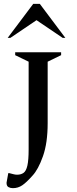

<svg xmlns="http://www.w3.org/2000/svg" viewBox="-20 -832 403 999"><path d="M47 147Q34 147 24 141.5Q14 136 14 119Q14 118 16.5 105Q19 92 23 69H29Q42 72 50.5 74.5Q59 77 69 77Q89 77 102.5 67.5Q116 58 122.5 29.5Q129 1 129 -55V-511L59 -545V-560H298V-545L228 -511V-191Q228 -88 203.5 -19Q179 50 149 82Q118 117 96 132Q74 147 47 147ZM20 -635 153 -812H187L320 -635H306L170 -727L34 -635Z"/></svg>

Font: Spectral SC Medium
Style: Regular
Weight: 500
Designer: Jean-Baptiste Levee
Foundry: Production Type
Version: Version 2.001